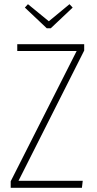

<svg xmlns="http://www.w3.org/2000/svg" viewBox="-20 -892 460 912"><path d="M310.1 -872.1 325.2 -856 221.2 -757.8H202.1L98.1 -856L112.8 -872.1L211.9 -791ZM379.9 -682.1V-651.9L67.9 -33.2H373L369.1 0H30.8V-30.8L344.2 -649.9H62V-682.1Z"/></svg>

Font: Fira Sans Compressed UltraLight
Style: Regular
Weight: 200
Width: 1
Designer: Carrois Corporate & Edenspiekermann AG
Foundry: Carrois Corporate GbR & Edenspiekermann AG
Version: Version 4.203;PS 004.203;hotconv 1.0.88;makeotf.lib2.5.64775